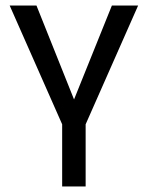

<svg xmlns="http://www.w3.org/2000/svg" viewBox="-20 -675 535 695"><path d="M290 -225V0H205V-225L15 -655H112L248 -315L385 -655H480Z"/></svg>

Font: Ropa Sans
Style: Regular
Weight: 400
Designer: Botio Nikoltchev
Foundry: Botjo Nikoltchev
Version: Version 1.002